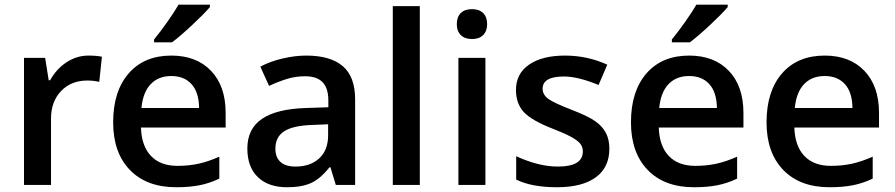

<svg xmlns="http://www.w3.org/2000/svg" viewBox="-20 -786 3804 816"><path d="M356 -549.8Q390.6 -549.8 413.1 -544.9L401.9 -438Q377.4 -443.8 351.1 -443.8Q282.2 -443.8 239.5 -398.9Q196.8 -354 196.8 -282.2V0H82V-540H171.9L187 -444.8H192.9Q219.7 -493.2 262.9 -521.5Q306.2 -549.8 356 -549.8Z M729 9.8Q603 9.8 532 -63.7Q460.9 -137.2 460.9 -266.1Q460.9 -398.4 526.9 -474.1Q592.8 -549.8 708 -549.8Q814.9 -549.8 877 -484.9Q939 -419.9 939 -306.2V-244.1H579.1Q581.5 -165.5 621.6 -123.3Q661.6 -81.1 734.4 -81.1Q782.2 -81.1 823.5 -90.1Q864.7 -99.1 912.1 -120.1V-26.9Q870.1 -6.8 827.1 1.5Q784.2 9.8 729 9.8ZM708 -462.9Q653.3 -462.9 620.4 -428.2Q587.4 -393.6 581.1 -327.1H826.2Q825.2 -394 793.9 -428.5Q762.7 -462.9 708 -462.9ZM634.8 -606V-618.2Q662.6 -652.3 692.1 -694.3Q721.7 -736.3 738.8 -766.1H872.1V-755.9Q846.7 -726.1 796.1 -679Q745.6 -631.8 710.9 -606Z M1407.2 0 1384.3 -75.2H1380.4Q1341.3 -25.9 1301.8 -8.1Q1262.2 9.8 1200.2 9.8Q1120.6 9.8 1075.9 -33.2Q1031.2 -76.2 1031.2 -154.8Q1031.2 -238.3 1093.3 -280.8Q1155.3 -323.2 1282.2 -327.1L1375.5 -330.1V-358.9Q1375.5 -410.6 1351.3 -436.3Q1327.1 -461.9 1276.4 -461.9Q1234.9 -461.9 1196.8 -449.7Q1158.7 -437.5 1123.5 -420.9L1086.4 -502.9Q1130.4 -525.9 1182.6 -537.8Q1234.9 -549.8 1281.2 -549.8Q1384.3 -549.8 1436.8 -504.9Q1489.3 -460 1489.3 -363.8V0ZM1236.3 -78.1Q1298.8 -78.1 1336.7 -113Q1374.5 -147.9 1374.5 -210.9V-257.8L1305.2 -254.9Q1224.1 -252 1187.3 -227.8Q1150.4 -203.6 1150.4 -153.8Q1150.4 -117.7 1171.9 -97.9Q1193.4 -78.1 1236.3 -78.1Z M1764.2 0H1649.4V-759.8H1764.2Z M2043 0H1928.2V-540H2043ZM1921.4 -683.1Q1921.4 -713.9 1938.2 -730.5Q1955.1 -747.1 1986.3 -747.1Q2016.6 -747.1 2033.4 -730.5Q2050.3 -713.9 2050.3 -683.1Q2050.3 -653.8 2033.4 -637Q2016.6 -620.1 1986.3 -620.1Q1955.1 -620.1 1938.2 -637Q1921.4 -653.8 1921.4 -683.1Z M2569.8 -153.8Q2569.8 -74.7 2512.2 -32.5Q2454.6 9.8 2347.2 9.8Q2239.3 9.8 2173.8 -22.9V-122.1Q2269 -78.1 2351.1 -78.1Q2457 -78.1 2457 -142.1Q2457 -162.6 2445.3 -176.3Q2433.6 -189.9 2406.7 -204.6Q2379.9 -219.2 2332 -237.8Q2238.8 -273.9 2205.8 -310.1Q2172.9 -346.2 2172.9 -403.8Q2172.9 -473.1 2228.8 -511.5Q2284.7 -549.8 2380.9 -549.8Q2476.1 -549.8 2561 -511.2L2523.9 -424.8Q2436.5 -460.9 2377 -460.9Q2286.1 -460.9 2286.1 -409.2Q2286.1 -383.8 2309.8 -366.2Q2333.5 -348.6 2413.1 -317.9Q2480 -292 2510.3 -270.5Q2540.5 -249 2555.2 -220.9Q2569.8 -192.9 2569.8 -153.8Z M2929.7 9.8Q2803.7 9.8 2732.7 -63.7Q2661.6 -137.2 2661.6 -266.1Q2661.6 -398.4 2727.5 -474.1Q2793.5 -549.8 2908.7 -549.8Q3015.6 -549.8 3077.6 -484.9Q3139.6 -419.9 3139.6 -306.2V-244.1H2779.8Q2782.2 -165.5 2822.3 -123.3Q2862.3 -81.1 2935.1 -81.1Q2982.9 -81.1 3024.2 -90.1Q3065.4 -99.1 3112.8 -120.1V-26.9Q3070.8 -6.8 3027.8 1.5Q2984.9 9.8 2929.7 9.8ZM2908.7 -462.9Q2854 -462.9 2821 -428.2Q2788.1 -393.6 2781.7 -327.1H3026.9Q3025.9 -394 2994.6 -428.5Q2963.4 -462.9 2908.7 -462.9ZM2835.4 -606V-618.2Q2863.3 -652.3 2892.8 -694.3Q2922.4 -736.3 2939.5 -766.1H3072.8V-755.9Q3047.4 -726.1 2996.8 -679Q2946.3 -631.8 2911.6 -606Z M3505.9 9.8Q3379.9 9.8 3308.8 -63.7Q3237.8 -137.2 3237.8 -266.1Q3237.8 -398.4 3303.7 -474.1Q3369.6 -549.8 3484.9 -549.8Q3591.8 -549.8 3653.8 -484.9Q3715.8 -419.9 3715.8 -306.2V-244.1H3356Q3358.4 -165.5 3398.4 -123.3Q3438.5 -81.1 3511.2 -81.1Q3559.1 -81.1 3600.3 -90.1Q3641.6 -99.1 3689 -120.1V-26.9Q3647 -6.8 3604 1.5Q3561 9.8 3505.9 9.8ZM3484.9 -462.9Q3430.2 -462.9 3397.2 -428.2Q3364.3 -393.6 3357.9 -327.1H3603Q3602.1 -394 3570.8 -428.5Q3539.6 -462.9 3484.9 -462.9Z"/></svg>

Font: f0_41667          
Style: Regular
Weight: 600
Foundry: Ascender Corporation
Version: Version 1.10